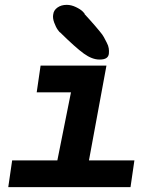

<svg xmlns="http://www.w3.org/2000/svg" viewBox="-20 -770 658 790"><path d="M389 -525Q359 -525 325 -549.5Q291 -574 227 -637Q226 -636 218 -647Q210 -658 203 -677Q196 -696 199 -711Q201 -728 216.5 -739Q232 -750 254 -750H255Q273 -750 292 -741Q311 -732 320.5 -722.5Q330 -713 328 -712Q332 -708 349 -689Q366 -670 371 -664Q376 -658 389.5 -642Q403 -626 407.5 -617Q412 -608 419 -595Q426 -582 427.5 -571Q429 -560 428 -550Q426 -525 391 -525ZM14 0 30 -110H216L272 -390H131L147 -500H418L346 -110H533L517 0Z"/></svg>

Font: Hermit
Style: Bold Italic
Weight: 700
Italic angle: -10°
Designer: Pablo Caro
Version: Version 2.000;PS 002.000;hotconv 1.0.88;makeotf.lib2.5.64775